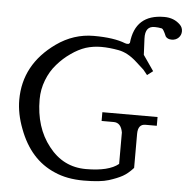

<svg xmlns="http://www.w3.org/2000/svg" viewBox="-59 -938 980 1005"><g transform="rotate(5 431.0 -435.0)"><path d="M571 -725Q511 -749 405 -749Q299 -749 209 -685Q45 -568 45 -382Q45 -309 75 -231Q104 -153 151 -100Q198 -47 264 -19Q329 10 417 10Q505 10 549 -4Q593 -18 620 -33Q647 -48 675 -79V-258Q675 -310 716 -309H774V-355H484V-309H548Q586 -309 595 -258V-93Q544 -51 424 -51Q304 -51 228 -149Q151 -246 151 -394Q151 -446 170 -495Q189 -544 221 -580Q252 -616 291 -643Q329 -670 368 -683Q407 -695 449 -695Q491 -695 540 -686Q589 -677 636 -634L678 -596L700 -569L730 -592L674 -673L670 -758Q667 -825 720 -823Q736 -823 756 -819Q764 -817 780 -779Q790 -765 812 -765Q834 -765 848 -779Q862 -793 862 -813Q862 -833 848 -847Q815 -880 764 -880H763Q611 -880 596 -729Q591 -722 586 -723Q581 -723 579 -723Q576 -723 571 -725Z"/></g></svg>

Font: Sawarabi Mincho
Style: Regular
Weight: 400
Version: Version 1.082; ttfautohint (v1.8.4.7-5d5b)